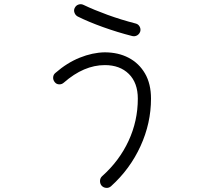

<svg xmlns="http://www.w3.org/2000/svg" viewBox="-20 -843 1040 932"><path d="M519 61Q509 70 495.5 69Q482 68 473 58Q465 48 465.5 34.5Q466 21 476 12Q559 -62 604 -159Q649 -256 649 -364Q649 -441 605.5 -484Q562 -527 489 -527Q387 -527 290 -442Q280 -433 267 -433.5Q254 -434 246 -444Q237 -455 238 -468Q239 -481 249 -489Q305 -538 367 -563Q429 -588 488 -589Q554 -589 604.5 -562.5Q655 -536 684 -486Q713 -436 713 -364Q713 -245 662 -133.5Q611 -22 519 61ZM622 -668Q551 -686 480 -711.5Q409 -737 357 -763Q346 -769 341.5 -781.5Q337 -794 343 -805Q349 -817 361.5 -821Q374 -825 386 -819Q436 -795 502 -771Q568 -747 638 -729Q651 -726 657.5 -714.5Q664 -703 661 -691Q657 -678 646 -671.5Q635 -665 622 -668Z"/></svg>

Font: Zen Maru Gothic
Style: Regular
Weight: 400
Designer: Yoshimichi Ohira
Foundry: Positype
Version: Version 1.002